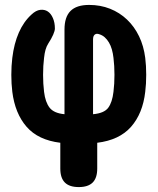

<svg xmlns="http://www.w3.org/2000/svg" viewBox="-20 -580 640 780"><path d="M300 180Q262 180 243.5 161.5Q225 143 225 105V0Q135 -11 88 -65Q41 -119 30 -207Q26 -239 26 -276Q26 -313 30 -345Q37 -403 56.5 -447.5Q76 -492 108 -521Q126 -538 143.5 -540Q161 -542 174 -533.5Q187 -525 195 -506.5Q203 -488 203 -464Q203 -455 196 -439Q189 -423 176 -403Q169 -392 165 -378Q161 -364 159 -345Q155 -313 155 -276Q155 -239 159 -207Q164 -165 181.5 -142.5Q199 -120 242 -116V-460Q242 -511 266.5 -535.5Q291 -560 342 -560Q388 -560 427 -544.5Q466 -529 496 -500.5Q526 -472 545 -432.5Q564 -393 570 -345Q574 -313 574 -276Q574 -239 570 -207Q560 -119 512.5 -65Q465 -11 375 0V105Q375 143 356.5 161.5Q338 180 300 180ZM358 -420V-116Q403 -120 419.5 -142Q436 -164 441 -207Q445 -239 445 -276Q445 -313 441 -345Q439 -363 434.5 -379Q430 -395 422.5 -407.5Q415 -420 405.5 -428.5Q396 -437 383 -441Q372 -445 365 -439.5Q358 -434 358 -420Z"/></svg>

Font: Maple Mono ExtraBold
Style: Regular
Weight: 800
Monospace: yes
Designer: subframe7536
Version: Version 7.000